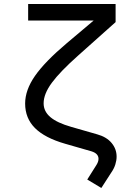

<svg xmlns="http://www.w3.org/2000/svg" viewBox="-20 -750 640 955"><path d="M484 185 414 143 460 70Q470 54 470 40Q470 14 436 3L304 -35Q203 -64 154 -113Q105 -162 105 -235Q105 -302 154 -372.5Q203 -443 312 -535L446 -648H120V-730H555V-640L369 -474Q279 -394 238 -338.5Q197 -283 197 -236Q197 -196 230.5 -167.5Q264 -139 334 -119L463 -82Q510 -69 535 -39Q560 -9 560 29Q560 48 553.5 68.5Q547 89 533 109Z"/></svg>

Font: JetBrains Mono
Style: Regular
Weight: 400
Monospace: yes
Designer: Philipp Nurullin, Konstantin Bulenkov
Foundry: JetBrains
Version: Version 2.305